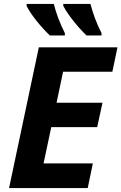

<svg xmlns="http://www.w3.org/2000/svg" viewBox="-20 -954 616 974"><path d="M425 0 451 -125H201L240 -309H473L500 -433H267L300 -590H550L576 -714H177L26 0ZM115 -934V-924C137 -878 192 -813 233 -774H309V-786C284 -835 264 -889 253 -934ZM419 -774H495V-786C470 -835 450 -889 439 -934H301V-924C325 -878 377 -814 419 -774Z"/></svg>

Font: BC Sans
Style: Bold Italic
Weight: 700
Italic angle: -12°
Designer: Monotype Design Team
Province of B.C.
Foundry: Monotype Imaging Inc.
Version: Version 2.000;GOOG;noto-source:20170915:90ef993387c0